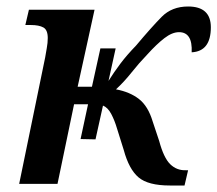

<svg xmlns="http://www.w3.org/2000/svg" viewBox="-20 -566 669 591"><path d="M559 -42H552Q524 -41 504 -60.5Q484 -80 470 -132L450 -192Q436 -239 408 -261Q380 -283 337 -291Q362 -314 385 -343Q408 -372 434 -399Q462 -430 486 -448.5Q510 -467 531 -467Q573 -467 570 -405Q629 -408 629 -482Q629 -546 559 -546Q509 -546 477.5 -514Q446 -482 399 -426Q370 -396 350.5 -370Q331 -344 314 -317L336 -417H289L263 -299H219L271 -536H69L58 -489H75Q100 -489 113.5 -481.5Q127 -474 127 -449Q127 -434 124 -418Q121 -402 119 -389L39 0H157L208 -245H251L228 -138L274 -137L297 -241Q312 -235 322.5 -215Q333 -195 340 -171L361 -104Q377 -45 406.5 -20Q436 5 503 5H548Z"/></svg>

Font: Noto Serif SemiCondensed Semi
Style: Italic
Weight: 600
Width: 4
Italic angle: -12°
Designer: Monotype Design Team
Foundry: Monotype Imaging Inc.
Version: Version 1.901